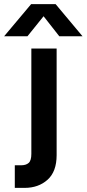

<svg xmlns="http://www.w3.org/2000/svg" viewBox="-104 -736 422 934"><path d="M47.5 -716H166.5L297.5 -559.5H184.5L108 -657L29.5 -559.5H-84ZM-32 68H-1Q22.5 68 35.5 56.5Q48.5 45 48.5 12.5V-500H171.5V18.5Q171.5 99 127.2 138.5Q83 178 15.5 178H-32Z"/></svg>

Font: Overused Grotesk SemiBold
Style: Regular
Weight: 610
Version: Version 0.004